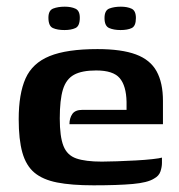

<svg xmlns="http://www.w3.org/2000/svg" viewBox="-20 -549 537 575"><path d="M260 6Q194 6 151 -2.5Q108 -11 83 -32Q58 -53 47 -92Q36 -131 36 -192Q36 -268 56.5 -314Q77 -360 128.5 -381Q180 -402 272 -402Q344 -402 387 -386Q430 -370 449 -335.5Q468 -301 468 -247V-177H188Q188 -195 196.5 -207.5Q205 -220 227 -220H359V-244Q358 -292 338.5 -315Q319 -338 268 -338Q225 -338 201.5 -325Q178 -312 168.5 -281Q159 -250 159 -194Q159 -140 170 -112Q181 -84 208.5 -74.5Q236 -65 285 -65Q303 -65 330.5 -66Q358 -67 386.5 -68.5Q415 -70 437 -72.5Q459 -75 465 -77V-61Q465 -49 460.5 -35.5Q456 -22 441 -14Q422 -2 377.5 2Q333 6 260 6ZM341 -459Q321 -459 307 -465Q293 -471 293 -495Q293 -518 307.5 -523.5Q322 -529 342 -529Q361 -529 374 -523Q387 -517 387 -495Q387 -471 374.5 -465Q362 -459 341 -459ZM173 -459Q152 -459 138.5 -465Q125 -471 125 -496Q125 -518 139.5 -523.5Q154 -529 174 -529Q193 -529 206 -523Q219 -517 219 -496Q219 -471 206 -465Q193 -459 173 -459Z"/></svg>

Font: Genos Thin SemiBold
Style: Regular
Weight: 600
Version: Version 1.010